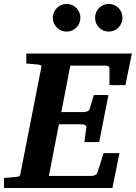

<svg xmlns="http://www.w3.org/2000/svg" viewBox="-35 -938 678 958"><path d="M590.8 -513.2H511.2V-598.1Q511.2 -605.5 503.7 -608.2Q496.1 -610.8 487.8 -610.8H315.9L271 -378.9H383.8Q391.6 -378.9 400.6 -382.6Q409.7 -386.2 412.1 -394L433.1 -463.9H505.9L460 -229H386.2L396 -304.2Q396.5 -307.1 394.5 -309.6Q392.6 -312 389.2 -314Q385.7 -315.9 381.6 -316.9Q377.4 -317.9 374 -317.9H258.8L209 -60.1H421.9Q429.7 -60.1 438.7 -64Q447.8 -67.9 450.2 -74.2L481.9 -173.8H561L525.9 0H-15.1V-49.8Q-3.9 -50.8 7.1 -51.8Q18.1 -52.7 26.4 -53.7Q36.1 -54.7 44.9 -55.2Q56.2 -56.2 60.8 -58.6Q65.4 -61 66.9 -70.8L170.9 -601.1Q173.3 -609.9 168 -612.5Q162.6 -615.2 152.8 -616.2Q144 -616.7 134.8 -617.7Q126.5 -618.7 116.2 -619.4Q106 -620.1 96.2 -621.1V-670.9H623ZM366.2 -849.1Q366.2 -835 360.8 -822.5Q355.5 -810.1 346.2 -800.5Q336.9 -791 324.2 -785.6Q311.5 -780.3 297.4 -780.3Q283.2 -780.3 270.5 -785.6Q257.8 -791 248.5 -800.5Q239.3 -810.1 233.9 -822.5Q228.5 -835 228.5 -849.1Q228.5 -863.3 233.9 -876Q239.3 -888.7 248.5 -898.2Q257.8 -907.7 270.5 -913.1Q283.2 -918.5 297.4 -918.5Q311.5 -918.5 324.2 -913.1Q336.9 -907.7 346.2 -898.2Q355.5 -888.7 360.8 -876Q366.2 -863.3 366.2 -849.1ZM576.2 -849.1Q576.2 -835 570.8 -822.5Q565.4 -810.1 556.2 -800.5Q546.9 -791 534.2 -785.6Q521.5 -780.3 507.3 -780.3Q493.2 -780.3 480.7 -785.6Q468.3 -791 459 -800.5Q449.7 -810.1 444.6 -822.5Q439.5 -835 439.5 -849.1Q439.5 -863.3 444.6 -876Q449.7 -888.7 459 -898.2Q468.3 -907.7 480.7 -913.1Q493.2 -918.5 507.3 -918.5Q521.5 -918.5 534.2 -913.1Q546.9 -907.7 556.2 -898.2Q565.4 -888.7 570.8 -876Q576.2 -863.3 576.2 -849.1Z"/></svg>

Font: Charis SIL Cyr
Style: Bold Italic
Weight: 700
Italic angle: -11°
Foundry: SIL International
Version: Version 5.000